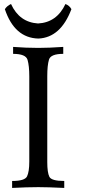

<svg xmlns="http://www.w3.org/2000/svg" viewBox="-20 -924 420 944"><path d="M295.9 0Q215.3 -3.9 168.5 -3.9Q113.8 -3.9 39.6 0V-34.2Q102.1 -34.2 113 -56.9Q124 -79.6 124 -129.9V-548.3Q124 -600.1 115.5 -629.6Q106.9 -659.2 44.4 -659.2V-693.4Q108.9 -688.5 168.5 -688.5Q220.7 -688.5 291 -693.4V-659.2Q229.5 -659.2 220.9 -631.1Q212.4 -603 212.4 -549.3V-127Q212.4 -75.7 222.7 -54.9Q232.9 -34.2 295.9 -34.2ZM168.9 -734.4Q51.3 -737.3 3.9 -878.9Q14.6 -895.5 34.2 -904.3Q75.2 -814.5 167 -808.6Q259.3 -813.5 301.8 -904.3Q321.8 -896.5 331.1 -878.9Q278.3 -739.3 168.9 -734.4Z"/></svg>

Font: Almanac
Style: Regular
Weight: 400
Designer: Eden's Almanac
Version: Version 3.501;March 28, 2021;FontCreator 13.0.0.2683 64-bit